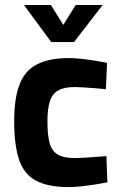

<svg xmlns="http://www.w3.org/2000/svg" viewBox="-20 -749 487 780"><path d="M260.4 11.1Q174.2 11.1 125.6 -15.4Q76.9 -41.9 57.3 -100.9Q37.6 -159.9 37.6 -256.1Q37.6 -351.3 60.1 -407.6Q82.5 -463.8 131.9 -488.4Q181.3 -513.1 261.1 -513.1Q282.3 -513.1 310.2 -510Q338.1 -506.9 366.4 -502.5Q394.7 -498 414.8 -493.9L410.3 -386.7Q391.4 -388.7 367.3 -390.5Q343.2 -392.4 320.7 -393.9Q298.2 -395.4 284.2 -395.4Q240.9 -395.4 216.6 -381.7Q192.4 -368.1 182.6 -337.8Q172.7 -307.4 172.7 -256.1Q172.7 -201 181.6 -168.2Q190.5 -135.4 214.5 -121.2Q238.4 -106.9 284.2 -106.9Q298.2 -106.9 321 -108.2Q343.8 -109.6 368.6 -111.6Q393.4 -113.6 412.3 -114.6L416.2 -8.2Q396.2 -4.1 368.3 0.3Q340.4 4.6 311.8 7.9Q283.2 11.1 260.4 11.1ZM188.2 -578 77.4 -728.6H186.8L237.3 -647.9L287.4 -728.6H396.9L280.6 -578Z"/></svg>

Font: Cairo
Style: Regular
Weight: 400
Designer: Mohamed Gaber, Accademia di Belle Arti di Urbino
Foundry: Kief Type Foundry, Accademia di Belle Arti di Urbino
Version: Version 3.120